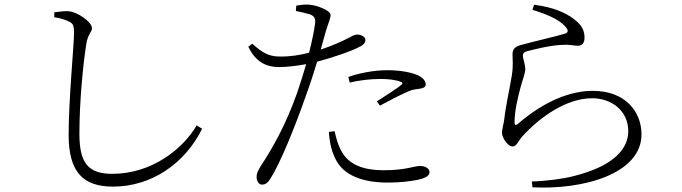

<svg xmlns="http://www.w3.org/2000/svg" viewBox="-20 -795 3040 856"><path d="M222 -718C247 -715 272 -707 287 -699C305 -691 310 -682 310 -648C310 -594 286 -352 286 -194C286 -27 351 37 484 37C655 37 805 -66 881 -221L857 -236C796 -132 658 -20 481 -20C372 -20 334 -69 334 -199C334 -339 350 -506 365 -601C373 -646 390 -651 390 -670C390 -696 327 -742 285 -745C268 -746 249 -744 222 -740Z M1539 -427C1583 -437 1630 -443 1677 -443C1707 -443 1740 -440 1765 -431C1774 -428 1778 -423 1769 -417C1756 -404 1696 -366 1660 -343L1674 -324C1708 -342 1756 -368 1784 -380C1810 -393 1823 -396 1842 -398C1861 -401 1878 -403 1878 -419C1878 -434 1865 -449 1844 -459C1819 -470 1773 -482 1707 -482C1644 -482 1579 -468 1533 -452ZM1472 -210C1478 -180 1488 -144 1507 -113C1540 -60 1602 -36 1689 -36C1793 -36 1823 -55 1853 -55C1873 -55 1895 -46 1895 -27C1895 -8 1868 1 1841 7C1811 13 1766 19 1709 19C1602 19 1509 -10 1473 -92C1454 -132 1449 -170 1446 -207ZM1105 -600 1087 -587C1120 -518 1168 -496 1223 -496C1262 -496 1307 -502 1345 -509C1332 -465 1318 -419 1304 -379C1253 -236 1195 -134 1142 -54C1130 -32 1124 -24 1124 -6C1124 12 1134 28 1147 28C1164 28 1173 21 1186 1C1230 -69 1294 -226 1343 -366C1361 -415 1379 -470 1394 -520C1467 -539 1550 -569 1570 -580C1600 -593 1609 -602 1609 -618C1609 -632 1588 -641 1572 -641C1564 -641 1554 -637 1540 -629C1508 -612 1464 -592 1410 -574L1433 -657C1442 -687 1454 -713 1454 -728C1453 -750 1390 -772 1360 -774C1336 -776 1321 -773 1301 -770L1299 -746C1319 -742 1342 -737 1362 -731C1381 -723 1387 -714 1385 -692C1381 -659 1371 -612 1358 -560C1320 -550 1274 -542 1226 -543C1176 -543 1146 -563 1105 -600Z M2354 -751C2415 -733 2473 -708 2499 -678C2516 -660 2514 -650 2499 -645C2457 -632 2358 -610 2305 -595C2273 -587 2265 -573 2265 -553C2265 -532 2269 -504 2262 -459C2254 -409 2235 -325 2228 -262C2225 -241 2218 -218 2218 -202C2218 -191 2227 -171 2237 -160C2248 -147 2256 -142 2267 -142C2282 -142 2294 -170 2306 -184C2390 -277 2508 -357 2620 -357C2706 -357 2781 -302 2781 -210C2781 -138 2726 -57 2538 -10C2492 2 2420 12 2351 14L2354 40C2578 52 2840 -19 2840 -196C2840 -295 2770 -390 2623 -390C2525 -390 2408 -346 2288 -242C2280 -235 2274 -237 2274 -248C2274 -301 2288 -356 2300 -403C2309 -438 2322 -466 2322 -490C2321 -508 2311 -536 2311 -546C2311 -557 2316 -563 2331 -567C2356 -573 2426 -592 2485 -595C2529 -597 2533 -591 2556 -591C2575 -591 2586 -603 2586 -627C2586 -657 2576 -683 2536 -712C2502 -737 2452 -762 2361 -774Z"/></svg>

Font: Noto Serif CJK TC Light
Style: Regular
Weight: 300
Designer: Ryoko NISHIZUKA 西塚涼子 (kana & ideographs); Frank Grießhammer (Latin, Greek & Cyrillic); Wenlong ZHANG 张文龙 (bopomofo); San
Foundry: Adobe
Version: Version 2.001;hotconv 1.1.0;makeotfexe 2.6.0